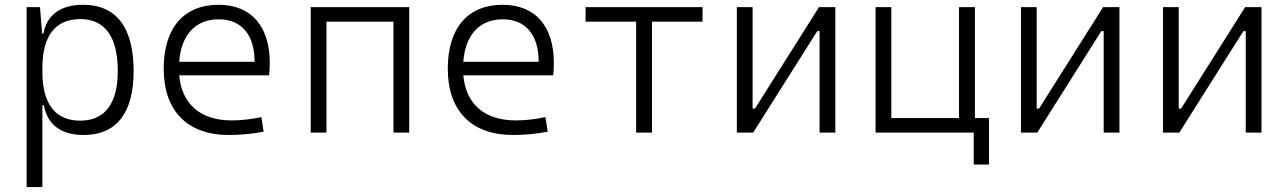

<svg xmlns="http://www.w3.org/2000/svg" viewBox="-20 -547 5313 792"><path d="M89.8 224.6H154.8V-112.8H161.1C174.3 -36.6 228 9.8 324.7 9.8C460.4 9.8 531.2 -80.6 531.2 -253.9C531.2 -433.6 460 -527.3 322.8 -527.3C230.5 -527.3 172.9 -485.8 159.2 -408.7H153.8L145 -517.6H89.8ZM154.8 -251V-266.1C154.8 -398.9 208.5 -468.3 311 -468.3C413.1 -468.3 465.8 -395 465.8 -253.9C465.8 -119.6 412.6 -49.3 310.5 -49.3C208 -49.3 154.8 -118.7 154.8 -251Z M924.3 9.8C970.7 9.8 1022 5.4 1067.4 -3.9L1058.1 -64C1018.6 -55.2 974.6 -50.3 936 -50.3C807.1 -50.3 730 -117.2 719.2 -236.3H1089.8C1091.8 -250 1092.8 -268.1 1092.8 -287.1C1092.8 -440.4 1015.1 -527.3 881.3 -527.3C737.8 -527.3 655.3 -431.2 655.3 -263.7C655.3 -89.4 752.9 9.8 924.3 9.8ZM719.2 -292C727.5 -403.3 786.1 -467.3 882.3 -467.3C976.1 -467.3 1030.3 -403.8 1030.3 -292Z M1603 0H1668V-517.6H1261.7V0H1326.7V-457.5H1603Z M2096.2 9.8C2142.6 9.8 2193.8 5.4 2239.3 -3.9L2230 -64C2190.4 -55.2 2146.5 -50.3 2107.9 -50.3C1979 -50.3 1901.9 -117.2 1891.1 -236.3H2261.7C2263.7 -250 2264.6 -268.1 2264.6 -287.1C2264.6 -440.4 2187 -527.3 2053.2 -527.3C1909.7 -527.3 1827.1 -431.2 1827.1 -263.7C1827.1 -89.4 1924.8 9.8 2096.2 9.8ZM1891.1 -292C1899.4 -403.3 1958 -467.3 2054.2 -467.3C2147.9 -467.3 2202.1 -403.8 2202.1 -292Z M2604 0H2669.4V-457.5H2877.9V-517.6H2395.5V-457.5H2604Z M3019.5 0H3086.9L3351.1 -418.5H3360.8V0H3425.8V-517.6H3358.4L3094.2 -99.1H3084.5V-517.6H3019.5Z M3591.8 0H3996.6V131.8H4059.6V-60.1H4001.5V-517.6H3936V-60.1H3656.7V-517.6H3591.8Z M4191.4 0H4258.8L4522.9 -418.5H4532.7V0H4597.7V-517.6H4530.3L4266.1 -99.1H4256.3V-517.6H4191.4Z M4777.3 0H4844.7L5108.9 -418.5H5118.7V0H5183.6V-517.6H5116.2L4852.1 -99.1H4842.3V-517.6H4777.3Z"/></svg>

Font: Cascadia Mono Light
Style: Regular
Weight: 300
Monospace: yes
Designer: Aaron Bell
Foundry: Saja Typeworks
Version: Version 2404.023